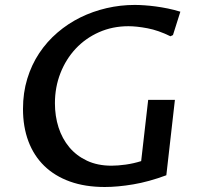

<svg xmlns="http://www.w3.org/2000/svg" viewBox="-20 -745 811 775"><path d="M651.4 -37.6Q580.1 -11.2 517.3 -0.7Q454.6 9.8 402.8 9.8Q323.7 9.8 262.5 -12.2Q201.2 -34.2 158.9 -75.2Q116.7 -116.2 94.7 -174.6Q72.8 -232.9 72.8 -305.2Q72.8 -370.6 90.1 -427.2Q107.4 -483.9 138.4 -530.5Q169.4 -577.1 211.9 -613.5Q254.4 -649.9 304.4 -674.6Q354.5 -699.2 410.4 -712.2Q466.3 -725.1 523.9 -725.1Q541.5 -725.1 563 -723.6Q584.5 -722.2 608.4 -719Q632.3 -715.8 657.5 -710.7Q682.6 -705.6 708 -697.8L678.2 -603.5L668 -598.6Q619.1 -622.6 575.2 -630.9Q531.2 -639.2 498.5 -639.2Q434.1 -639.2 379.6 -615Q325.2 -590.8 285.6 -548.6Q246.1 -506.3 223.9 -449.7Q201.7 -393.1 201.7 -328.1Q201.7 -276.4 216.3 -230.7Q231 -185.1 259.8 -150.6Q288.6 -116.2 331.3 -96.2Q374 -76.2 430.2 -76.2Q455.6 -76.2 487.3 -80.6Q519 -85 549.8 -94.7L578.1 -341.8H686Z"/></svg>

Font: Proza Libre
Style: Medium Italic
Weight: 500
Designer: Jasper de Waard
Foundry: Jasper de Waard
Version: Version 1.000; ttfautohint (v1.4.1.8-43bc)